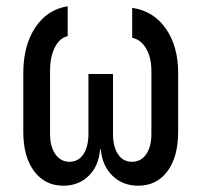

<svg xmlns="http://www.w3.org/2000/svg" viewBox="-20 -580 640 610"><path d="M181 10Q123 10 88.5 -36Q54 -82 54 -161V-348Q54 -435 92 -492.5Q130 -550 195 -560V-465Q170 -460 154.5 -430Q139 -400 139 -354V-155Q139 -114 156 -90Q173 -66 201 -66Q229 -66 245 -90Q261 -114 261 -155V-345H339V-155Q339 -114 355 -90Q371 -66 399 -66Q428 -66 444.5 -90Q461 -114 461 -155V-354Q461 -397 444.5 -425.5Q428 -454 400 -460V-555Q468 -545 507 -489Q546 -433 546 -348V-161Q546 -82 512 -36Q478 10 419 10Q370 10 337.5 -21.5Q305 -53 300 -106H298Q294 -53 262 -21.5Q230 10 181 10Z"/></svg>

Font: JetBrains Mono NL
Style: Regular
Weight: 400
Monospace: yes
Designer: Philipp Nurullin, Konstantin Bulenkov
Foundry: JetBrains
Version: Version 2.305; ttfautohint (v1.8.4.7-5d5b)